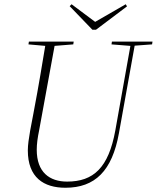

<svg xmlns="http://www.w3.org/2000/svg" viewBox="-20 -870 738 904"><path d="M288 14C427 14 508 -65 540 -243L614 -655L696 -661L698 -674H507L505 -661L594 -654L523 -256C491 -80 420 -15 296 -15C213 -15 153 -59 153 -165C153 -191 157 -222 164 -255L237 -654L325 -661L327 -674H116L114 -661L193 -654C177 -560 165 -481 137 -334L122 -255C116 -220 111 -188 111 -162C111 -34 186 14 288 14ZM317 -850 308 -841 415 -730H432L578 -840L572 -850L428 -767Z"/></svg>

Font: Source Serif 4 Display Light
Style: Italic
Weight: 300
Italic angle: -12°
Designer: Frank Grießhammer
Foundry: Adobe Systems Incorporated
Version: Version 4.004;hotconv 1.0.117;makeotfexe 2.5.65602